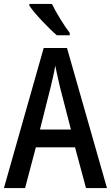

<svg xmlns="http://www.w3.org/2000/svg" viewBox="-20 -960 566 980"><path d="M245 -940H130V-931C156 -891 229 -815 270 -780H336V-792C308 -828 266 -896 245 -940ZM419 0H526L322 -715H203L0 0H108L163 -208H363ZM286 -516 342 -299H184L239 -517C246 -547 257 -592 262 -625C268 -594 278 -551 286 -516Z"/></svg>

Font: Noto Sans Kannada Condensed Medium
Style: Regular
Weight: 500
Width: 3
Designer: Jelle Bosma - Monotype Design Team
Foundry: Monotype Imaging Inc.
Version: Version 2.005